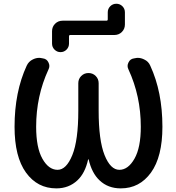

<svg xmlns="http://www.w3.org/2000/svg" viewBox="-20 -1082 964 1050"><path d="M663.1 -948.2Q663.1 -923.8 646.5 -907.2Q629.9 -890.6 605.5 -890.6H364.3Q357.4 -890.6 357.4 -882.8V-843.8Q357.4 -824.2 343.8 -810.5Q330.1 -796.9 311 -796.9Q292 -796.9 278.3 -810.5Q264.6 -824.2 264.6 -843.8V-911.1Q264.6 -935.5 281.2 -952.1Q297.9 -968.8 322.3 -968.8H562.5Q569.3 -968.8 569.3 -976.6V-1014.6Q569.3 -1034.2 583 -1047.9Q596.7 -1061.5 616.2 -1061.5Q635.7 -1061.5 649.4 -1047.9Q663.1 -1034.2 663.1 -1014.6ZM464.8 -210Q464.8 -210.9 463.4 -210.9Q461.9 -210.9 461.9 -210Q445.3 -134.8 403.3 -95.7Q356.4 -51.8 288.1 -51.8Q184.6 -51.8 122.1 -138.2Q59.6 -224.6 59.6 -388.7Q59.6 -579.1 126 -722.7Q136.7 -746.1 159.2 -756.8Q176.8 -765.6 194.3 -765.6Q201.2 -765.6 209 -763.7L214.8 -762.7Q236.3 -759.8 245.1 -740.2Q250 -730.5 250 -721.2Q250 -711.9 245.1 -702.1Q177.7 -556.6 177.7 -388.7Q177.7 -274.4 211.9 -213.9Q246.1 -153.3 294.9 -153.3Q342.8 -153.3 375.5 -233.9Q408.2 -314.5 408.2 -476.6V-627Q408.2 -650.4 424.3 -666.5Q440.4 -682.6 463.9 -682.6Q487.3 -682.6 503.4 -666.5Q519.5 -650.4 519.5 -627V-476.6Q519.5 -314.5 551.8 -233.9Q584 -153.3 632.8 -153.3Q680.7 -153.3 715.3 -213.9Q750 -274.4 750 -388.7Q750 -556.6 682.6 -702.1Q677.7 -711.9 677.7 -721.2Q677.7 -730.5 682.6 -740.2Q691.4 -759.8 712.9 -762.7L718.8 -763.7Q726.6 -765.6 733.4 -765.6Q751 -765.6 768.6 -756.8Q792 -746.1 801.8 -722.7Q868.2 -579.1 868.2 -388.7Q868.2 -224.6 805.7 -138.2Q743.2 -51.8 640.6 -51.8Q570.3 -51.8 524.4 -95.7Q482.4 -134.8 464.8 -210Z"/></svg>

Font: Gen Jyuu Gothic Medium
Style: Regular
Weight: 500
Designer: [Source Han Sans]
Ryoko NISHIZUKA  (kana & ideographs); Paul D. Hunt (Latin, Greek & Cyrillic); Wenlong ZHANG  (bopomofo
Version: Version 1.002.20150607